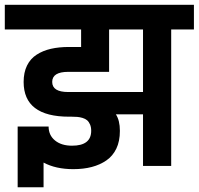

<svg xmlns="http://www.w3.org/2000/svg" viewBox="-32 -701 839 811"><path d="M787.1 -576.5H691.1V0H572.1V-218.1H457.4Q474.4 -192.4 474.4 -148.3Q474.4 -104.3 459.4 -73.2Q444.4 -42.1 417.5 -23.5Q390.5 -4.8 355.6 4.3Q320.6 13.5 277.6 13.5Q203.7 13.5 152 -14.3V89.9H42.6V-166.4H173.3Q173.3 -129.9 200.3 -107.7Q227.2 -85.6 272.4 -85.6Q353.2 -85.6 353.2 -148.6Q353.2 -164.2 348.2 -175.5Q343.2 -186.8 335.8 -193.1Q328.4 -199.4 316.7 -202.9Q305 -206.3 294.7 -207.2Q284.5 -208.1 270.6 -208.1H259.8Q67.8 -208.1 67.8 -354.9Q67.8 -394.9 82.1 -424Q96.4 -453.1 122.7 -470Q149 -487 182.9 -494.8Q216.8 -502.6 259.8 -502.6H310.6V-576.5H-11.7V-680.7H787.1ZM572.1 -576.5H428.8V-397.5H256.3Q188.5 -397.5 188.5 -354.9Q188.5 -312.3 256.3 -312.3H572.1Z"/></svg>

Font: Puralecka Narrow
Style: Bold
Weight: 700
Designer: Hector Gatti, Marcela Romero, Pablo Cosgaya and Nicolas Silva
Version: Version 1.004;PS 001.004;hotconv 1.0.70;makeotf.lib2.5.58329